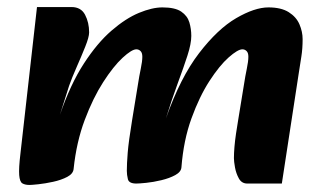

<svg xmlns="http://www.w3.org/2000/svg" viewBox="-20 -511 922 545"><path d="M682 10Q666 10 658 -4.5Q650 -19 647 -36Q644 -53 644 -62Q644 -76 645.5 -94Q647 -112 650 -132Q653 -152 656 -170L673 -274Q676 -294 680.5 -315.5Q685 -337 685 -350Q685 -361 680 -366Q675 -371 668 -371Q655 -371 629 -348Q603 -325 574.5 -281Q546 -237 523.5 -175Q501 -113 495 -36L451 -175Q492 -291 545 -360Q598 -429 650.5 -459.5Q703 -490 742 -490Q778 -490 799.5 -476.5Q821 -463 830 -442Q839 -421 839 -400Q839 -373 835.5 -351Q832 -329 828 -303L780 10ZM64 14Q51 14 43.5 9.5Q36 5 34.5 -14Q33 -33 38 -75L85 -491H183Q210 -491 221.5 -469Q233 -447 233 -419Q233 -406 222 -378.5Q211 -351 197.5 -320.5Q184 -290 176 -267L150 -185L206 -191L189 -32Q188 -18 171 -9Q154 0 131 5Q108 10 89 12Q70 14 64 14ZM367 10Q346 10 343 -2.5Q340 -15 340 -26Q340 -46 342.5 -77.5Q345 -109 355 -170L372 -274Q375 -294 379.5 -315.5Q384 -337 384 -350Q384 -361 379 -366Q374 -371 367 -371Q354 -371 328 -347Q302 -323 273 -278Q244 -233 220.5 -170.5Q197 -108 189 -32L150 -185Q180 -272 218 -330.5Q256 -389 296.5 -424Q337 -459 374.5 -474.5Q412 -490 441 -490Q477 -490 494.5 -478Q512 -466 517.5 -447.5Q523 -429 523 -409Q523 -387 512 -353Q501 -319 484.5 -274.5Q468 -230 451 -175L507 -191L495 -36Q494 -23 477.5 -14Q461 -5 438 0.5Q415 6 395 8Q375 10 367 10Z"/></svg>

Font: Alkatra
Style: Bold
Weight: 700
Designer: Suman Bhandary
Version: Version 1.100;gftools[0.9.22]